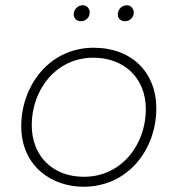

<svg xmlns="http://www.w3.org/2000/svg" viewBox="-20 -707 677 732"><path d="M298 5C469 5 576 -138 576 -294C576 -429 484 -525 337 -525C168 -525 61 -380 61 -226C61 -73 178 5 298 5ZM300 -33C179 -33 101 -114 101 -230C101 -363 192 -487 336 -487C450 -487 536 -413 536 -290C536 -158 445 -33 300 -33ZM289 -626C306 -626 322 -640 322 -659C322 -674 312 -687 295 -687C277 -687 261 -671 261 -652C261 -637 272 -626 289 -626ZM457 -626C474 -626 490 -640 490 -659C490 -674 479 -687 463 -687C445 -687 429 -671 429 -652C429 -637 440 -626 457 -626Z"/></svg>

Font: Fixel Display 20240404 ExLight
Style: Italic
Weight: 200
Italic angle: -10°
Designer: AlfaBravo + MacPaw
Foundry: Kyrylo Tkachov, Marchela Mozhyna, Serhii Makarenko, Maria Weinstein, Zakhar Kryvoshyya
Version: Version 1.211;Glyphs 3.2 (3225)